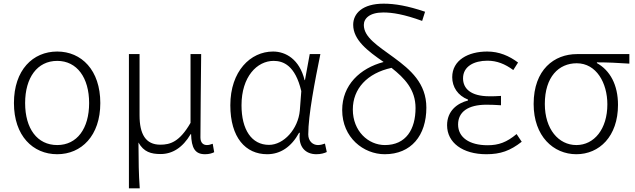

<svg xmlns="http://www.w3.org/2000/svg" viewBox="-20 -828 3465 1047"><path d="M292 13C424 13 527 -88 527 -266C527 -446 424 -547 292 -547C159 -547 56 -446 56 -266C56 -88 159 13 292 13ZM292 -37C183 -37 117 -127 117 -266C117 -404 183 -496 292 -496C400 -496 466 -404 466 -266C466 -127 400 -37 292 -37Z M683 199H742C736 111 736 66 735 -51C764 1 804 12 856 12C919 12 976 -22 1020 -97H1022C1024 -20 1044 13 1098 13C1120 13 1136 8 1148 2L1140 -44C1126 -39 1118 -37 1108 -37C1088 -37 1073 -50 1073 -78C1073 -225 1076 -379 1077 -533H1019V-158C959 -54 908 -39 854 -39C774 -39 741 -97 741 -199V-533H683Z M1437 13C1509 13 1569 -27 1611 -104H1615C1605 -26 1647 13 1705 13C1731 13 1749 7 1762 1L1752 -45C1741 -41 1727 -37 1714 -37C1685 -37 1661 -59 1661 -95C1661 -201 1697 -385 1727 -533H1669L1643 -391H1641C1613 -505 1538 -547 1469 -547C1346 -547 1236 -440 1236 -254C1236 -78 1319 13 1437 13ZM1447 -38C1352 -38 1297 -121 1297 -254C1297 -410 1382 -496 1472 -496C1524 -496 1590 -472 1623 -331L1615 -226C1606 -124 1527 -38 1447 -38Z M2079 -37C1988 -37 1904 -113 1904 -231C1904 -344 1982 -429 2115 -458C2186 -402 2246 -340 2246 -239C2246 -123 2194 -37 2079 -37ZM2298 -764C2203 -796 2134 -808 2072 -808C1956 -808 1906 -754 1906 -693C1906 -610 1985 -550 2072 -490C1943 -456 1846 -364 1846 -228C1846 -77 1963 13 2078 13C2222 13 2305 -89 2305 -241C2305 -374 2218 -448 2128 -514C2039 -579 1964 -625 1964 -692C1964 -727 1995 -760 2070 -760C2120 -760 2183 -750 2282 -714Z M2632 13C2710 13 2762 -6 2825 -55L2797 -97C2743 -52 2699 -36 2639 -36C2539 -36 2478 -79 2478 -149C2478 -217 2531 -257 2633 -257C2658 -257 2681 -256 2712 -254V-305C2685 -303 2669 -303 2649 -303C2547 -303 2505 -345 2505 -401C2505 -466 2565 -497 2638 -497C2690 -497 2734 -479 2779 -446L2805 -487C2757 -523 2702 -547 2637 -547C2533 -547 2446 -500 2446 -407C2446 -354 2476 -307 2532 -285V-280C2473 -265 2418 -223 2418 -145C2418 -50 2503 13 2632 13Z M3123 13C3248 13 3350 -84 3350 -256C3350 -365 3307 -444 3235 -484V-488C3296 -488 3350 -485 3412 -481V-533H3126C3003 -533 2890 -449 2890 -261C2890 -85 2998 13 3123 13ZM3123 -37C3026 -37 2951 -124 2951 -261C2951 -409 3027 -483 3125 -483C3232 -483 3292 -376 3292 -259C3292 -124 3220 -37 3123 -37Z"/></svg>

Font: Noto Sans CJK JP Light
Style: Regular
Weight: 300
Designer: Ryoko NISHIZUKA (kana & ideographs); Paul D. Hunt (Latin, Greek & Cyrillic); Wenlong ZHANG (bopomofo); Sandoll Communica
Foundry: Adobe Systems Incorporated
Version: Version 1.004;PS 1.004;hotconv 1.0.82;makeotf.lib2.5.63406